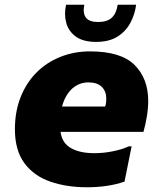

<svg xmlns="http://www.w3.org/2000/svg" viewBox="-20 -780 672 811"><path d="M347 11Q261 11 192 -13Q123 -37 83 -91Q43 -145 43 -234Q43 -309 67 -369.5Q91 -430 133.5 -473Q176 -516 234.5 -539.5Q293 -563 360 -563Q491 -563 548.5 -505.5Q606 -448 606 -354Q606 -323 600.5 -289Q595 -255 586 -223H161V-330H424Q427 -338 428 -346.5Q429 -355 429 -363Q429 -394 410 -413Q391 -432 353 -432Q327 -432 305 -420Q283 -408 267 -385.5Q251 -363 242.5 -331.5Q234 -300 234 -260V-247Q234 -185 272.5 -159Q311 -133 378 -133Q419 -133 459.5 -141.5Q500 -150 524 -162H536L506 -13Q472 -1 432 5Q392 11 347 11ZM386 -603Q332 -603 301 -625Q270 -647 260 -683Q250 -719 259 -760H336Q329 -724 343 -705.5Q357 -687 394 -687Q433 -687 452.5 -705.5Q472 -724 477 -760H555Q550 -720 531 -684Q512 -648 476.5 -625.5Q441 -603 386 -603Z"/></svg>

Font: Kufam ExtraBold
Style: Italic
Weight: 800
Italic angle: -11°
Designer: Artur Schmal
Foundry: Original Type
Version: Version 1.301; ttfautohint (v1.8.3)